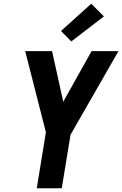

<svg xmlns="http://www.w3.org/2000/svg" viewBox="-20 -1009 655 1029"><path d="M177 0 226 -300 115 -735H259L319 -464L471 -735H615L358 -287L311 0ZM362 -787 307 -843 469 -989 537 -921Z"/></svg>

Font: Iosevka Aile Extrabold Oblique
Style: Regular
Weight: 800
Italic angle: -9°
Designer: Belleve Invis
Foundry: Belleve Invis
Version: Version 31.1.0; ttfautohint (v1.8.4)